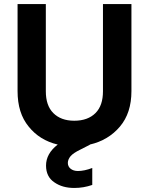

<svg xmlns="http://www.w3.org/2000/svg" viewBox="-20 -718 737 951"><path d="M490 -698C490 -698 490 -266 490 -266C490 -266 490 -266 490 -266C490 -219 478 -183 453 -158C428 -133 393 -120 348 -120C348 -120 348 -120 348 -120C303 -120 269 -133 244 -158C219 -183 207 -219 207 -266C207 -266 207 -698 207 -698C207 -698 67 -698 67 -698C67 -698 67 -267 67 -267C67 -267 67 -267 67 -267C67 -194 85 -136 122 -91C158 -46 206 -16 266 -2C266 -2 266 -2 266 -2C227 28 208 63 208 102C208 102 208 102 208 102C208 139 222 167 249 185C276 204 309 213 348 213C348 213 348 213 348 213C379 213 408 208 437 198C437 198 437 114 437 114C437 114 437 114 437 114C411 124 387 129 366 129C366 129 366 129 366 129C351 129 339 125 330 118C321 111 316 101 316 89C316 89 316 89 316 89C316 77 321 66 330 55C339 45 355 34 378 23C378 23 425 -1 425 -1C425 -1 425 -2 425 -2C425 -2 425 -2 425 -2C486 -16 536 -46 574 -91C612 -136 631 -194 631 -267C631 -267 631 -698 631 -698C631 -698 490 -698 490 -698Z"/></svg>

Font: Girnar Poppins
Style: SemiBold
Weight: 500
Designer: Ninad Kale (Devanagari), Jonny Pinhorn (Latin)
Foundry: Indian Type Foundry
Version: ""